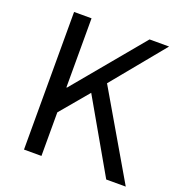

<svg xmlns="http://www.w3.org/2000/svg" viewBox="-132 -847 909 961"><g transform="rotate(20 323.0 -366.5)"><path d="M100 -733H193V-365H196L502 -733H606L377 -454L642 0H538L319 -382L193 -232V0H100Z"/></g></svg>

Font: SpoqaHanSans-Regular
Style: Regular
Weight: 400
Designer: [Spoqa Han Sans] Dong-huui Kim \uAE40 \uB3D9 \uD718  Younghwa Kang \uAC15 \uC601 \uD654  [Noto Sans] Ryoko NISHIZUKA \u8
Foundry: Spoqa (http://www.spoqa-han-sans.com)
Version: Version 2.000